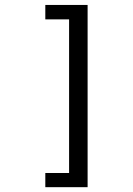

<svg xmlns="http://www.w3.org/2000/svg" viewBox="-20 -651 540 780"><path d="M335.9 -630.9V109.4H164.1V51.8H260.7V-572.3H164.1V-630.9Z"/></svg>

Font: BabelStone Irk Bitig
Style: Regular
Weight: 400
Designer: Andrew West
Foundry: BabelStone
Version: Version 1.03 June 7, 2023